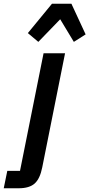

<svg xmlns="http://www.w3.org/2000/svg" viewBox="-106 -807 478 1027"><path d="M-67 107H1L127 -522H242L120 88Q108 149 79.5 174.5Q51 200 -6 200H-86ZM43 -630 172 -787H276L352 -623L289 -583L216 -704L99 -583Z"/></svg>

Font: IBM Plex Sans Cond SmBld
Style: Italic
Weight: 600
Width: 3
Italic angle: -11°
Designer: Mike Abbink, Paul van der Laan, Pieter van Rosmalen
Foundry: Bold Monday
Version: Version 1.3